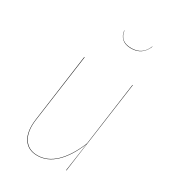

<svg xmlns="http://www.w3.org/2000/svg" viewBox="-179 -822 831 927"><g transform="rotate(30 236.0 -358.5)"><path d="M309.1 -668Q246.1 -668 238.8 -726.1L237.8 -725.1Q240.7 -697.8 258.5 -681.9Q276.4 -666 309.1 -666Q371.1 -666 395 -725.1L394 -726.1Q371.6 -668 309.1 -668ZM175.8 8.8Q123 8.8 98.1 -30.5Q73.2 -69.8 83 -140.1L134.8 -517.1H137.2L85 -140.1Q75.2 -71.8 99.6 -32.5Q124 6.8 175.8 6.8Q231 6.8 276.4 -37.4Q321.8 -81.5 355 -163.1L403.8 -517.1H405.8L334 0H332L355 -159.2Q322.3 -78.6 276.6 -34.9Q231 8.8 175.8 8.8Z"/></g></svg>

Font: Fira Sans Compressed Two
Style: Italic
Weight: 100
Width: 3
Italic angle: -8°
Designer: Carrois Corporate & Edenspiekermann AG
Foundry: Carrois Corporate GbR & Edenspiekermann AG
Version: Version 4.203;PS 004.203;hotconv 1.0.88;makeotf.lib2.5.64775